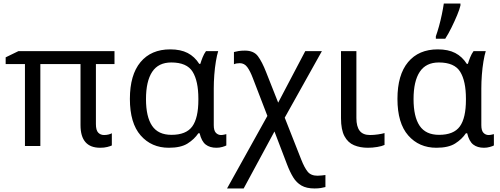

<svg xmlns="http://www.w3.org/2000/svg" viewBox="-20 -825 2826 1085"><path d="M568 -62Q582 -62 593.5 -65Q605 -68 612 -72V-3Q604 1 586.5 5.5Q569 10 546 10Q435 10 435 -118V-463H208V0H121V-463H12V-501L84 -536H627V-463H522V-124Q522 -89 535 -75.5Q548 -62 568 -62Z M934 10Q836 10 775 -59.5Q714 -129 714 -266Q714 -402 774 -474Q834 -546 942 -546Q1001 -546 1040.5 -525.5Q1080 -505 1106 -464H1112Q1117 -481 1125 -501Q1133 -521 1144 -536H1213Q1206 -514 1200 -478Q1194 -442 1191 -402Q1188 -362 1188 -326V-118Q1188 -87 1200 -74.5Q1212 -62 1229 -62Q1237 -62 1246 -64Q1255 -66 1259 -67V-3Q1252 1 1236 5.5Q1220 10 1203 10Q1166 10 1142.5 -8Q1119 -26 1108 -72H1101Q1078 -38 1040 -14Q1002 10 934 10ZM949 -63Q1032 -63 1066.5 -110.5Q1101 -158 1101 -261V-267Q1101 -367 1068.5 -419.5Q1036 -472 948 -472Q875 -472 840 -419Q805 -366 805 -265Q805 -165 839.5 -114Q874 -63 949 -63Z M1364 -539Q1414 -539 1437.5 -507.5Q1461 -476 1484 -417L1552 -245L1705 -536H1799L1589 -160L1682 76Q1700 122 1718.5 145Q1737 168 1774 168Q1787 168 1798.5 166.5Q1810 165 1819 164V232Q1808 235 1793 237.5Q1778 240 1757 240Q1712 240 1683.5 223.5Q1655 207 1636.5 176.5Q1618 146 1602 104L1531 -82L1357 240H1263L1491 -170L1409 -383Q1394 -423 1377.5 -445.5Q1361 -468 1335 -468Q1316 -468 1302 -462V-531Q1313 -534 1328 -536.5Q1343 -539 1364 -539Z M1994 -536V-158Q1994 -110 2012.5 -86Q2031 -62 2071 -62Q2093 -62 2116.5 -65.5Q2140 -69 2153 -73V-6Q2139 1 2112 5.5Q2085 10 2059 10Q2015 10 1980.5 -4.5Q1946 -19 1926.5 -55.5Q1907 -92 1907 -157V-536Z M2446 10Q2348 10 2287 -59.5Q2226 -129 2226 -266Q2226 -402 2286 -474Q2346 -546 2454 -546Q2513 -546 2552.5 -525.5Q2592 -505 2618 -464H2624Q2629 -481 2637 -501Q2645 -521 2656 -536H2725Q2718 -514 2712 -478Q2706 -442 2703 -402Q2700 -362 2700 -326V-118Q2700 -87 2712 -74.5Q2724 -62 2741 -62Q2749 -62 2758 -64Q2767 -66 2771 -67V-3Q2764 1 2748 5.5Q2732 10 2715 10Q2678 10 2654.5 -8Q2631 -26 2620 -72H2613Q2590 -38 2552 -14Q2514 10 2446 10ZM2461 -63Q2544 -63 2578.5 -110.5Q2613 -158 2613 -261V-267Q2613 -367 2580.5 -419.5Q2548 -472 2460 -472Q2387 -472 2352 -419Q2317 -366 2317 -265Q2317 -165 2351.5 -114Q2386 -63 2461 -63ZM2443 -606V-620Q2452 -645 2461 -677.5Q2470 -710 2477 -744Q2484 -778 2488 -805H2582V-794Q2577 -772 2563 -738.5Q2549 -705 2531.5 -669.5Q2514 -634 2496 -606Z"/></svg>

Font: Noto IKEA Latin
Style: Regular
Weight: 400
Designer: Monotype Design Team
Foundry: Monotype Imaging Inc.
Version: Version 1.0